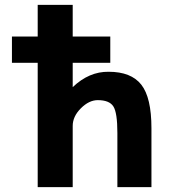

<svg xmlns="http://www.w3.org/2000/svg" viewBox="-20 -771 704 793"><path d="M29.3 -511.7V-620.1H135.7V-751H280.3V-620.1H435.5V-511.7H280.3V-411.1Q347.7 -475.6 428.7 -474.6Q521.5 -474.6 563.5 -421.4Q605.5 -368.2 605.5 -241.2V2H464.8V-221.7Q464.8 -305.7 448.2 -331.5Q431.6 -357.4 383.8 -357.4Q347.7 -357.4 314 -323.7Q280.3 -290 280.3 -251V2H135.7V-511.7Z"/></svg>

Font: Nasu
Style: Bold
Weight: 700
Designer: Ryoko NISHIZUKA (kana &amp; ideographs); Paul D. Hunt (Latin, Greek &amp; Cyrillic); Wenlong ZHANG (bopomofo); Sandoll C
Version: Version 2014.1215